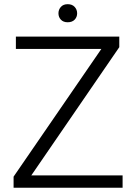

<svg xmlns="http://www.w3.org/2000/svg" viewBox="-20 -883 639 903"><path d="M556.6 0H69.3V-58.1H556.6ZM87.4 0H43.9V-52.2L496.6 -710.9H541V-661.1ZM511.2 -652.8H54.7V-710.9H511.2ZM298.3 -778.3Q277.8 -778.3 266.4 -790.5Q254.9 -802.7 254.9 -820.3Q254.9 -837.9 266.4 -850.6Q277.8 -863.3 298.3 -863.3Q319.3 -863.3 331.1 -850.6Q342.8 -837.9 342.8 -820.3Q342.8 -802.7 331.1 -790.5Q319.3 -778.3 298.3 -778.3Z"/></svg>

Font: Heebo Light
Style: Regular
Weight: 300
Designer: Oded Ezer
Foundry: Ezer Type House
Version: Version 3.100